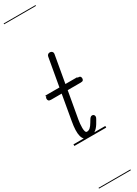

<svg xmlns="http://www.w3.org/2000/svg" viewBox="-428 -1236 1195 1670"><g transform="rotate(-30 169.5 -401.0)"><path d="M141.5 0Q116.5 0 101 -13.5Q85.5 -27 78.8 -52.5Q72 -78 73.2 -114.8Q74.5 -151.5 83 -198.5L127 -449.5H21.5Q3.5 -449.5 -3.2 -456.5Q-10 -463.5 -10 -475.5Q-10 -487 -3.8 -493.8Q2.5 -500.5 21 -500.5H136L186.5 -786.5Q189 -799.5 197.2 -805.8Q205.5 -812 215.5 -812Q225 -812 232.2 -808Q239.5 -804 243.2 -796.5Q247 -789 245 -778.5L196 -500.5H318Q336.5 -500.5 342.8 -493.8Q349 -487 349 -475.5Q349 -463.5 342.8 -456.5Q336.5 -449.5 318 -449.5H187.5L140 -182Q137 -165.5 134.8 -143.5Q132.5 -121.5 132.8 -100.8Q133 -80 137.5 -66.2Q142 -52.5 152.5 -52.5Q170 -52.5 184.8 -65Q199.5 -77.5 216.5 -106.5L225 -120.5Q235 -138.5 243 -146Q251 -153.5 261 -153.5Q271 -153.5 277.5 -147Q284 -140.5 284 -127.5Q284 -120 274.5 -104Q265 -88 253.5 -68Q232 -33 205.5 -16.5Q179 0 141.5 0ZM141.5 0Q116.5 0 101 -13.5Q85.5 -27 78.8 -52.5Q72 -78 73.2 -114.8Q74.5 -151.5 83 -198.5L127 -449.5H21.5Q3.5 -449.5 -3.2 -456.5Q-10 -463.5 -10 -475.5Q-10 -487 -3.8 -493.8Q2.5 -500.5 21 -500.5H136L186.5 -786.5Q189 -799.5 197.2 -805.8Q205.5 -812 215.5 -812Q225 -812 232.2 -808Q239.5 -804 243.2 -796.5Q247 -789 245 -778.5L196 -500.5H318Q336.5 -500.5 342.8 -493.8Q349 -487 349 -475.5Q349 -463.5 342.8 -456.5Q336.5 -449.5 318 -449.5H187.5L140 -182Q137 -165.5 134.8 -143.5Q132.5 -121.5 132.8 -100.8Q133 -80 137.5 -66.2Q142 -52.5 152.5 -52.5Q170 -52.5 184.8 -65Q199.5 -77.5 216.5 -106.5L225 -120.5Q235 -138.5 243 -146Q251 -153.5 261 -153.5Q271 -153.5 277.5 -147Q284 -140.5 284 -127.5Q284 -120 274.5 -104Q265 -88 253.5 -68Q232 -33 205.5 -16.5Q179 0 141.5 0ZM-5 420.5H315V428.5H-5ZM-5 -16H315V0H-5ZM-5 -505.5H315V-497.5H-5ZM-5 -1230H315V-1222H-5Z"/></g></svg>

Font: Edu VIC WA NT Pre Guide
Style: Regular
Weight: 400
Designer: Tina and Corey Anderson, Eben Sorkin, Mirko Velimirovic
Foundry: Google for Education
Version: Version 1.000